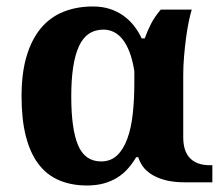

<svg xmlns="http://www.w3.org/2000/svg" viewBox="-20 -566 689 596"><path d="M555.2 0Q518.1 0 492.2 -7.1Q466.3 -14.2 449.2 -25.4Q432.1 -36.6 422.6 -50.5Q413.1 -64.5 409.2 -78.1H402.8Q391.6 -59.1 377.4 -43Q363.3 -26.9 344.7 -15.1Q326.2 -3.4 302.7 3.2Q279.3 9.8 250 9.8Q201.2 9.8 163.1 -6.6Q125 -22.9 99.4 -56.9Q73.7 -90.8 60.3 -143.1Q46.9 -195.3 46.9 -267.1Q46.9 -339.4 62.7 -392.1Q78.6 -444.8 107.4 -479Q136.2 -513.2 177.2 -529.5Q218.3 -545.9 268.1 -545.9Q297.9 -545.9 321.5 -538.1Q345.2 -530.3 364 -516.6Q382.8 -502.9 396.5 -485.1Q410.2 -467.3 419.9 -446.8H429.2Q437.5 -469.7 448.5 -491.5Q459.5 -513.2 479 -536.1H575.2Q570.8 -522 565.9 -498.5Q561 -475.1 557.4 -447.5Q553.7 -419.9 551.3 -390.4Q548.8 -360.8 548.8 -334V-140.1Q548.8 -96.2 570.1 -74.7Q591.3 -53.2 630.9 -53.2H639.2V0ZM293.9 -64.9Q323.7 -64.9 343.5 -83.7Q363.3 -102.5 375.2 -135.3Q387.2 -168 392.1 -212.4Q397 -256.8 397 -308.1V-345.2Q391.6 -379.4 382.3 -403.8Q373 -428.2 360.6 -443.8Q348.1 -459.5 333 -466.8Q317.9 -474.1 301.8 -474.1Q248.5 -474.1 224.9 -422.1Q201.2 -370.1 201.2 -267.1Q201.2 -165 222.4 -115Q243.7 -64.9 293.9 -64.9Z"/></svg>

Font: Droids
Style: b
Weight: 700
Foundry: Ascender Corporation
Version: Version 1.00 build 113